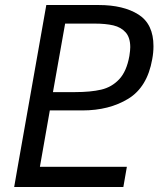

<svg xmlns="http://www.w3.org/2000/svg" viewBox="-20 -745 640 765"><path d="M50.5 -80.5 164.5 -725H373Q472 -725 531.8 -687Q591.5 -649 591.5 -561Q591.5 -535.5 586.5 -509Q567 -398 491 -351.5Q415 -305 308 -305H178.5L139 -80.5H485.5L471.5 0H36.5ZM495.5 -522Q499 -545 499 -557Q499 -595 480.8 -615.8Q462.5 -636.5 431.8 -643.8Q401 -651 357 -651H239.5L191 -378H278.5Q341 -378 383 -387.8Q425 -397.5 454.8 -429Q484.5 -460.5 495.5 -522Z"/></svg>

Font: JuliaMono
Style: Italic
Weight: 400
Italic angle: -9°
Monospace: yes
Designer: cormullion
Foundry: corm
Version: Version 0.057; ttfautohint (v1.8.4)